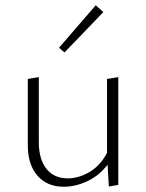

<svg xmlns="http://www.w3.org/2000/svg" viewBox="-20 -708 556 732"><path d="M374 -662 226 -508 205 -526 345 -688ZM388 -407 431 -414V-3L395 3L390 -80Q359 -39 313.5 -17.5Q268 4 223 4Q160 4 123 -38Q86 -80 86 -154V-407L128 -414V-166Q128 -101 157 -64.5Q186 -28 238 -28Q280 -28 321 -52Q362 -76 388 -125Z"/></svg>

Font: EauTestInfant Light
Style: Regular
Weight: 300
Designer: Christian Thalmann (Catharsis Fonts)
Version: Version 0.001;PS 000.001;hotconv 1.0.88;makeotf.lib2.5.64775